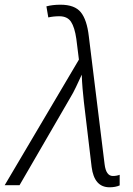

<svg xmlns="http://www.w3.org/2000/svg" viewBox="-71 -786 565 815"><path d="M394 9Q419 9 437 1V-44Q424 -39 408 -39Q379 -39 373 -89L306 -632Q298 -702 272 -734Q246 -766 186 -766Q152 -766 126 -759L134 -712Q156 -717 181 -717Q215 -717 230.5 -693.5Q246 -670 253 -621L264 -533L-51 0H12L226 -369Q240 -392 251.5 -416.5Q263 -441 276 -469Q277 -440 279.5 -410Q282 -380 285 -354L318 -77Q329 9 394 9Z"/></svg>

Font: Noto Sans UI Light
Style: Italic
Weight: 300
Italic angle: -12°
Designer: Monotype Design Team
Foundry: Monotype Imaging Inc.
Version: Version 1.901